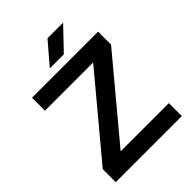

<svg xmlns="http://www.w3.org/2000/svg" viewBox="-247 -1006 1130 1130"><g transform="rotate(-45 317.5 -441.5)"><path d="M41 0V-108L445 -592H44V-700H594V-592L190 -108H591V0ZM240 -748 356 -883H486L357 -748Z"/></g></svg>

Font: Figtree Light SemiBold
Style: Regular
Weight: 600
Version: Version 2.002